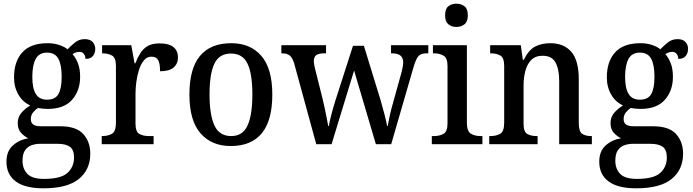

<svg xmlns="http://www.w3.org/2000/svg" viewBox="-20 -781 3756 1040"><path d="M215 239Q115 239 65 201.5Q15 164 15 95Q15 38 49.5 7Q84 -24 133 -32Q112 -42 94 -61.5Q76 -81 76 -114Q76 -145 94 -167.5Q112 -190 144 -210Q104 -227 80 -268Q56 -309 56 -362Q56 -448 101 -497.5Q146 -547 238 -547Q272 -547 300.5 -537.5Q329 -528 346 -514Q362 -531 385 -550Q408 -569 439 -569Q468 -569 482 -553.5Q496 -538 496 -516Q496 -495 484 -478.5Q472 -462 443 -462Q443 -477 434.5 -488.5Q426 -500 411 -500Q399 -500 390 -496.5Q381 -493 373 -488Q391 -467 402.5 -437.5Q414 -408 414 -365Q414 -290 370.5 -240.5Q327 -191 238 -191Q227 -191 211 -192.5Q195 -194 186 -196Q171 -187 159 -172Q147 -157 147 -136Q147 -116 160 -106.5Q173 -97 203 -97H307Q393 -97 431 -55Q469 -13 469 51Q469 138 407 188.5Q345 239 215 239ZM235 -241Q279 -241 296.5 -271.5Q314 -302 314 -365Q314 -430 296 -463Q278 -496 235 -496Q192 -496 173.5 -462Q155 -428 155 -364Q155 -303 174 -272Q193 -241 235 -241ZM218 188Q310 188 345.5 155.5Q381 123 381 72Q381 30 358.5 14Q336 -2 293 -2H196Q173 -2 151.5 5.5Q130 13 116 32.5Q102 52 102 90Q102 133 128 160.5Q154 188 218 188Z M531 0V-44H534Q565 -44 586.5 -56.5Q608 -69 608 -116V-424Q608 -468 587 -480Q566 -492 536 -492H533V-536H691L709 -438H713Q725 -469 740.5 -493.5Q756 -518 780.5 -532Q805 -546 844 -546Q895 -546 919.5 -526Q944 -506 944 -470Q944 -436 920.5 -415.5Q897 -395 847 -395Q847 -436 837 -455Q827 -474 800 -474Q776 -474 759.5 -454Q743 -434 733 -403Q723 -372 718.5 -337.5Q714 -303 714 -274V-111Q714 -67 735 -55.5Q756 -44 786 -44H812V0Z M1230 10Q1126 10 1066 -59Q1006 -128 1006 -269Q1006 -410 1063.5 -478.5Q1121 -547 1233 -547Q1336 -547 1395.5 -478.5Q1455 -410 1455 -269Q1455 -128 1398 -59Q1341 10 1230 10ZM1232 -44Q1295 -44 1321 -101.5Q1347 -159 1347 -269Q1347 -380 1321 -435.5Q1295 -491 1231 -491Q1167 -491 1141 -435.5Q1115 -380 1115 -269Q1115 -159 1141.5 -101.5Q1168 -44 1232 -44Z M1573 -439Q1563 -470 1548.5 -481Q1534 -492 1507 -492H1504V-536H1746V-492H1735Q1708 -492 1694 -483Q1680 -474 1680 -450Q1680 -441 1682 -429.5Q1684 -418 1687 -407L1727 -247Q1733 -223 1739 -194.5Q1745 -166 1750 -140Q1755 -114 1758 -98H1761Q1765 -122 1775 -160.5Q1785 -199 1796 -234L1892 -533H1951L2042 -237Q2052 -203 2062.5 -162Q2073 -121 2077 -98H2080Q2084 -122 2091.5 -156Q2099 -190 2112 -235L2156 -393Q2159 -405 2161.5 -419.5Q2164 -434 2164 -443Q2164 -492 2105 -492H2098V-536H2300V-492H2288Q2261 -492 2247 -477.5Q2233 -463 2219 -414L2099 0H2016L1898 -399L1776 0H1693Z M2452 -635Q2426 -635 2408.5 -649.5Q2391 -664 2391 -698Q2391 -733 2408.5 -747Q2426 -761 2452 -761Q2478 -761 2496 -747Q2514 -733 2514 -698Q2514 -664 2496 -649.5Q2478 -635 2452 -635ZM2319 0V-44H2331Q2360 -44 2382 -56Q2404 -68 2404 -112V-424Q2404 -467 2382.5 -479.5Q2361 -492 2333 -492H2325V-536H2509V-116Q2509 -70 2530.5 -57Q2552 -44 2582 -44H2593V0Z M2630 0V-44H2637Q2668 -44 2689.5 -56.5Q2711 -69 2711 -116V-424Q2711 -468 2690.5 -480Q2670 -492 2639 -492H2635V-536H2801L2812 -457H2817Q2844 -511 2879 -529Q2914 -547 2961 -547Q3034 -547 3074.5 -500.5Q3115 -454 3115 -351V-116Q3115 -69 3133 -56.5Q3151 -44 3182 -44H3186V0H3009V-342Q3009 -406 2989 -442.5Q2969 -479 2919 -479Q2880 -479 2857.5 -456Q2835 -433 2825.5 -396.5Q2816 -360 2816 -318V-111Q2816 -67 2836 -55.5Q2856 -44 2887 -44H2892V0Z M3426 239Q3326 239 3276 201.5Q3226 164 3226 95Q3226 38 3260.5 7Q3295 -24 3344 -32Q3323 -42 3305 -61.5Q3287 -81 3287 -114Q3287 -145 3305 -167.5Q3323 -190 3355 -210Q3315 -227 3291 -268Q3267 -309 3267 -362Q3267 -448 3312 -497.5Q3357 -547 3449 -547Q3483 -547 3511.5 -537.5Q3540 -528 3557 -514Q3573 -531 3596 -550Q3619 -569 3650 -569Q3679 -569 3693 -553.5Q3707 -538 3707 -516Q3707 -495 3695 -478.5Q3683 -462 3654 -462Q3654 -477 3645.5 -488.5Q3637 -500 3622 -500Q3610 -500 3601 -496.5Q3592 -493 3584 -488Q3602 -467 3613.5 -437.5Q3625 -408 3625 -365Q3625 -290 3581.5 -240.5Q3538 -191 3449 -191Q3438 -191 3422 -192.5Q3406 -194 3397 -196Q3382 -187 3370 -172Q3358 -157 3358 -136Q3358 -116 3371 -106.5Q3384 -97 3414 -97H3518Q3604 -97 3642 -55Q3680 -13 3680 51Q3680 138 3618 188.5Q3556 239 3426 239ZM3446 -241Q3490 -241 3507.5 -271.5Q3525 -302 3525 -365Q3525 -430 3507 -463Q3489 -496 3446 -496Q3403 -496 3384.5 -462Q3366 -428 3366 -364Q3366 -303 3385 -272Q3404 -241 3446 -241ZM3429 188Q3521 188 3556.5 155.5Q3592 123 3592 72Q3592 30 3569.5 14Q3547 -2 3504 -2H3407Q3384 -2 3362.5 5.5Q3341 13 3327 32.5Q3313 52 3313 90Q3313 133 3339 160.5Q3365 188 3429 188Z"/></svg>

Font: Noto Serif Bengali SemiCondensed Medium
Style: Regular
Weight: 500
Width: 4
Designer: Juan Bruce, Universal Thirst, Indian Type Foundry and the Monotype Design Team.
Foundry: Monotype Imaging Inc.
Version: Version 2.003; ttfautohint (v1.8.4.7-5d5b)